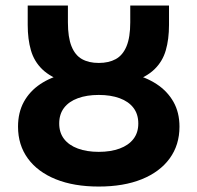

<svg xmlns="http://www.w3.org/2000/svg" viewBox="-20 -672 724 704"><path d="M342.1 12Q250.8 12 184.5 -14.8Q118.1 -41.6 82.1 -91Q46.1 -140.4 46.1 -207.5Q46.1 -259.5 67.5 -298.6Q89 -337.7 127.9 -363.7Q166.7 -389.6 220 -402.2V-370.6Q165.1 -388.8 135.1 -417.8Q105.1 -446.8 93.4 -487.5Q81.6 -528.3 81.6 -580.4V-651.8H229V-590Q229 -535.1 242.2 -502.3Q255.4 -469.4 280.6 -455.3Q305.7 -441.2 342.1 -441.2Q378.8 -441.2 404.5 -455.3Q430.2 -469.4 443.9 -502.3Q457.6 -535.1 457.6 -590V-651.8H599.7V-580.4Q599.7 -528.3 587.9 -487.5Q576.2 -446.8 546.2 -417.8Q516.2 -388.8 461.3 -370.6V-402.2Q514.6 -389.6 554.2 -363.7Q593.8 -337.7 616 -298.6Q638.1 -259.5 638.1 -207.5Q638.1 -140.4 602.1 -91Q566.1 -41.6 499.8 -14.8Q433.4 12 342.1 12ZM342.1 -115.2Q385.9 -115.2 418.7 -127.3Q451.5 -139.4 469.3 -162.5Q487.1 -185.6 487.1 -219.1Q487.1 -253.4 469.3 -276.6Q451.5 -299.9 418.7 -311.9Q385.9 -323.9 342.1 -323.9Q298.4 -323.9 265.6 -311.9Q232.7 -299.9 214.9 -276.6Q197.1 -253.4 197.1 -219.1Q197.1 -185.6 214.9 -162.5Q232.7 -139.4 265.6 -127.3Q298.4 -115.2 342.1 -115.2Z"/></svg>

Font: Source Sans 3
Style: Regular
Weight: 200
Designer: Paul D. Hunt
Foundry: Adobe
Version: Version 3.046;hotconv 1.0.118;makeotfexe 2.5.65603